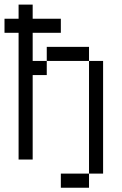

<svg xmlns="http://www.w3.org/2000/svg" viewBox="-20 -708 540 852"><path d="M250 -562.5V-625H125V-687.5H62.5V-625H0V-562.5H62.5V0H125Q125 0 125 -375H187.5V-437.5H125Q125 -437.5 125 -562.5ZM375 62.5H250V125H375ZM375 62.5H437.5Q437.5 62.5 437.5 -437.5H375Q375 -437.5 375 62.5ZM187.5 -437.5H375V-500H187.5Z"/></svg>

Font: UnifontExMono
Style: Regular
Weight: 500
Version: Version 15.0.06